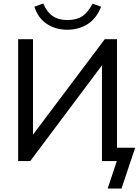

<svg xmlns="http://www.w3.org/2000/svg" viewBox="-20 -932 802 1111"><path d="M370 -760Q301 -760 250.5 -794Q200 -828 179 -893L230 -912Q251 -862 285 -839Q319 -816 370 -816Q423 -816 456 -838Q489 -860 516 -911L565 -893Q537 -823 485.5 -791.5Q434 -760 370 -760ZM603 159 656 0H570V-554L155 0H85V-705H171V-153L586 -705H657V-77H762L683 159Z"/></svg>

Font: Nunito Sans Medium
Style: Regular
Weight: 500
Designer: Vernon Adams
Foundry: Vernon Adams
Version: Version 3.101; ttfautohint (v1.8.4.7-5d5b);gftools[0.9.27]